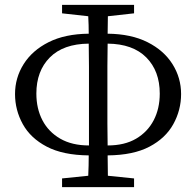

<svg xmlns="http://www.w3.org/2000/svg" viewBox="-20 -762 810 792"><path d="M347 -337V-392Q347 -439 347 -487Q347 -535 346 -582Q241 -581 185.5 -525Q130 -469 130 -376Q130 -314 155 -266Q180 -218 228.5 -190Q277 -162 347 -162ZM423 -395V-337Q423 -296 423 -251.5Q423 -207 424 -162Q494 -162 541.5 -190Q589 -218 614 -266Q639 -314 639 -376Q639 -469 583.5 -525Q528 -581 424 -582Q423 -536 423 -489Q423 -442 423 -395ZM425 -695 424 -623Q521 -622 588.5 -588Q656 -554 691.5 -497.5Q727 -441 727 -374Q727 -308 695 -250Q663 -192 596.5 -157Q530 -122 424 -121L425 -37L533 -26V10H236V-26L344 -37Q345 -58 345.5 -79Q346 -100 346 -121Q240 -122 173 -157Q106 -192 74 -250Q42 -308 42 -374Q42 -441 77.5 -497.5Q113 -554 180.5 -588Q248 -622 346 -623Q346 -641 345.5 -659Q345 -677 344 -695L236 -707V-742H533V-707Z"/></svg>

Font: Shippori Mincho TTF
Style: Regular
Weight: 400
Version: Version 2.100